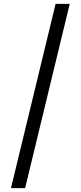

<svg xmlns="http://www.w3.org/2000/svg" viewBox="-20 -801 420 998"><path d="M342.5 -781 110.5 177H37L269 -781Z"/></svg>

Font: Merriweather 24pt Light
Style: Regular
Weight: 300
Designer: Eben Sorkin
Foundry: Eben Sorkin
Version: Version 2.100